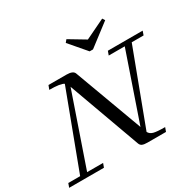

<svg xmlns="http://www.w3.org/2000/svg" viewBox="-213 -1074 1310 1281"><g transform="rotate(-30 442.5 -434.0)"><path d="M541.5 -720.2 431.6 -848.6 447.8 -868.2 570.8 -794.4 723.1 -867.7 735.4 -848.6 567.4 -720.2ZM-32.2 0 -21 -30.8H70.3L290 -615.7Q265.6 -632.3 179.7 -632.3L191.4 -663.1H329.6Q380.9 -663.1 390.1 -636.7L583 -113.8L761.2 -632.3H637.7L648.9 -663.1H917L906.2 -632.3H814.9L601.6 -64.9Q611.8 -44.9 637 -37.8Q662.1 -30.8 725.1 -30.8L713.9 0H571.3Q545.4 0 532.2 -5.9Q519 -11.7 513.7 -25.9L313 -579.1L124 -30.8H247.1L235.8 0Z"/></g></svg>

Font: Elstob 10pt
Style: Italic
Weight: 400
Italic angle: -20°
Designer: Peter S. Baker
Version: Version 1.015